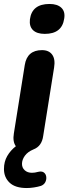

<svg xmlns="http://www.w3.org/2000/svg" viewBox="-38 -752 345 969"><path d="M188 -581Q148 -581 128.5 -600Q109 -619 113 -654Q123 -732 212 -732Q252 -732 272 -712.5Q292 -693 286 -658Q275 -581 188 -581ZM97 197Q39 197 10.5 170Q-18 143 -18 101Q-18 64 -1.5 35.5Q15 7 42 -14Q25 -37 32 -79L87 -424Q99 -499 174 -499Q209 -499 225.5 -476Q242 -453 235 -411L180 -66Q173 -14 131 2Q102 14 87.5 34Q73 54 73 75Q73 95 87 107.5Q101 120 123 120Q130 120 137.5 119Q145 118 156 115Q174 111 184 119Q194 127 195.5 141Q197 155 190.5 167.5Q184 180 169 186Q153 191 133.5 194Q114 197 97 197Z"/></svg>

Font: Nunito ExtraBold
Style: Italic
Weight: 800
Italic angle: -9°
Designer: Vernon Adams
Foundry: Vernon Adams
Version: Version 3.601; ttfautohint (v1.8.2.53-6de2)